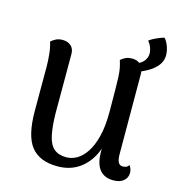

<svg xmlns="http://www.w3.org/2000/svg" viewBox="-100 -734 771 835"><g transform="rotate(15 285.0 -316.5)"><path d="M428 -523Q450 -523 465 -509Q480 -495 480 -469L481 -110Q481 -82 487.5 -70.5Q494 -59 508 -59Q514 -59 522 -61.5Q530 -64 535 -73Q546 -57 546 -40Q546 -18 529.5 -4Q513 10 483 10Q443 10 421.5 -16.5Q400 -43 400 -97V-160L415 -180Q409 -120 385 -76.5Q361 -33 322.5 -9.5Q284 14 233 14Q153 14 114.5 -33.5Q76 -81 76 -195V-391Q76 -417 73 -447.5Q70 -478 62 -502Q71 -510 83.5 -516.5Q96 -523 114 -523Q137 -523 151.5 -510Q166 -497 166 -473V-207Q167 -146 175.5 -107.5Q184 -69 204.5 -51.5Q225 -34 260 -34Q284 -34 307 -47Q330 -60 349 -88.5Q368 -117 379.5 -162Q391 -207 391 -271Q391 -329 390.5 -367Q390 -405 389 -429.5Q388 -454 384.5 -470.5Q381 -487 376 -503Q382 -509 395 -516Q408 -523 428 -523ZM452 -469 439 -503Q470 -514 482 -529.5Q494 -545 494 -564Q494 -576 488.5 -590.5Q483 -605 473 -616Q480 -622 491.5 -628Q503 -634 516.5 -639.5Q530 -645 539 -647Q550 -635 557.5 -614.5Q565 -594 565 -574Q565 -549 549.5 -529Q534 -509 509 -494.5Q484 -480 452 -469Z"/></g></svg>

Font: Arima Medium
Style: Regular
Weight: 500
Designer: Joana Correia and Natanael Gama
Foundry: NDISCOVER
Version: Version 1.101;gftools[0.9.23]